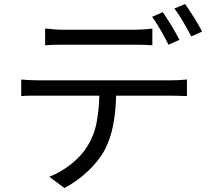

<svg xmlns="http://www.w3.org/2000/svg" viewBox="-20 -872 1040 949"><path d="M813 -651Q805 -666 795.5 -684.5Q786 -703 775 -721.5Q764 -740 753 -757.5Q742 -775 732 -789L785 -812Q794 -798 805 -781Q816 -764 827.5 -745.5Q839 -727 849 -708.5Q859 -690 867 -675ZM295 -651Q270 -651 246.5 -650.5Q223 -650 203 -648V-731Q225 -729 247.5 -727Q270 -725 294 -725H640Q661 -725 686 -726.5Q711 -728 733 -731V-648Q711 -650 686.5 -650.5Q662 -651 640 -651ZM826 -475Q842 -475 864 -476Q886 -477 904 -479V-397Q887 -398 865.5 -398.5Q844 -399 826 -399H554Q552 -318 538.5 -250Q525 -182 495 -126Q481 -101 460.5 -75.5Q440 -50 414.5 -26Q389 -2 359.5 19.5Q330 41 298 57L224 2Q283 -22 333.5 -62.5Q384 -103 413 -151Q446 -204 457.5 -266Q469 -328 471 -399H172Q149 -399 127 -399Q105 -399 85 -397V-479Q105 -477 127 -476Q149 -475 172 -475ZM895 -852Q905 -838 916.5 -820.5Q928 -803 939.5 -784.5Q951 -766 961.5 -748Q972 -730 979 -716L925 -692Q908 -725 886 -763Q864 -801 842 -830Z"/></svg>

Font: SpoqaHanSans-Regular
Style: Regular
Weight: 400
Designer: [Spoqa Han Sans] Dong-huui Kim \uAE40 \uB3D9 \uD718  Younghwa Kang \uAC15 \uC601 \uD654  [Noto Sans] Ryoko NISHIZUKA \u8
Foundry: Spoqa (http://www.spoqa-han-sans.com)
Version: Version 2.000